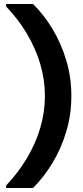

<svg xmlns="http://www.w3.org/2000/svg" viewBox="-20 -816 416 966"><path d="M146 130H11V117Q71 54 115 -19.5Q159 -93 182.5 -172.5Q206 -252 206 -333Q206 -415 182.5 -494Q159 -573 115 -647Q71 -721 11 -783V-796H146Q202 -741 245.5 -668Q289 -595 314 -510.5Q339 -426 339 -333Q339 -241 314 -156Q289 -71 245.5 1.5Q202 74 146 130Z"/></svg>

Font: DM Sans 9pt 36pt
Style: Bold
Weight: 700
Version: Version 4.004;gftools[0.9.30]